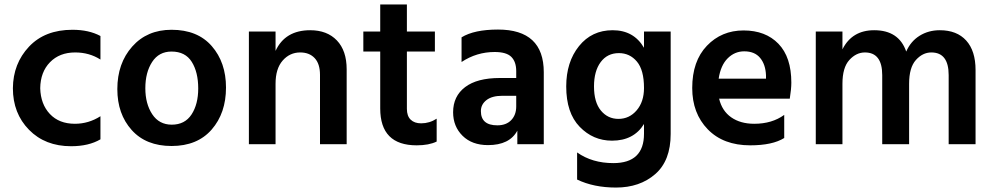

<svg xmlns="http://www.w3.org/2000/svg" viewBox="-20 -649 4469 864"><path d="M161 -252Q163 -180 204.5 -136Q246 -92 317 -92Q379 -92 432 -126V-22Q379 9 300 9Q183 9 110.5 -65Q38 -139 38 -252Q39 -363 110.5 -439Q182 -515 306 -515Q380 -515 432 -487V-381Q382 -413 318 -413Q248 -413 205 -369Q162 -325 161 -252Z M752 8Q637 8 572.5 -64Q508 -136 508 -248Q508 -364 575 -439.5Q642 -515 752 -515Q869 -515 933 -441.5Q997 -368 997 -255Q997 -140 932.5 -66Q868 8 752 8ZM752 -417Q695 -417 664.5 -370Q634 -323 634 -252Q634 -182 665 -135Q696 -88 753 -88Q812 -88 842 -134Q872 -180 872 -251Q872 -324 843 -370.5Q814 -417 752 -417Z M1220 -507V-420Q1263 -513 1376 -513Q1452 -513 1496 -467Q1540 -421 1540 -337V0H1420V-312Q1420 -362 1396 -387.5Q1372 -413 1331 -413Q1284 -413 1252 -376.5Q1220 -340 1220 -272V0H1100V-507Z M1811 -417V-159Q1811 -127 1828 -110.5Q1845 -94 1875 -94Q1913 -94 1945 -115V-12Q1910 5 1855 5Q1691 5 1691 -161V-417H1615V-507H1691V-629H1811V-507H1937V-417Z M2303 -218H2241Q2194 -218 2169 -198.5Q2144 -179 2144 -149Q2144 -85 2218 -85Q2258 -85 2280.5 -108.5Q2303 -132 2303 -170ZM2057 -370V-481Q2114 -516 2221 -516Q2427 -516 2427 -324V0H2308V-61Q2273 4 2176 4Q2104 4 2061.5 -38Q2019 -80 2019 -144Q2019 -216 2073 -257Q2127 -298 2229 -298H2303V-329Q2303 -371 2281 -393Q2259 -415 2206 -415Q2125 -415 2057 -370Z M2763 -114Q2812 -114 2845 -152.5Q2878 -191 2878 -253Q2878 -334 2846 -372Q2814 -410 2765 -410Q2713 -410 2683 -369.5Q2653 -329 2653 -260Q2653 -189 2684 -151.5Q2715 -114 2763 -114ZM2878 -507H2998V-46Q2998 74 2928.5 134.5Q2859 195 2752 195Q2652 195 2577 159V37Q2645 85 2740 85Q2878 85 2878 -47V-91Q2832 -16 2734 -16Q2649 -16 2588.5 -78.5Q2528 -141 2528 -260Q2528 -370 2585.5 -441.5Q2643 -513 2737 -513Q2832 -513 2878 -434Z M3427 -295V-310Q3425 -359 3400.5 -388.5Q3376 -418 3329 -418Q3286 -418 3254.5 -386.5Q3223 -355 3214 -295ZM3509 -132V-28Q3456 5 3356 5Q3235 5 3165 -67Q3095 -139 3095 -253Q3095 -374 3161 -443Q3227 -512 3326 -512Q3425 -512 3483 -452Q3541 -392 3541 -277Q3541 -249 3534 -205H3216Q3229 -150 3270.5 -121Q3312 -92 3374 -92Q3454 -92 3509 -132Z M3771 -507V-427Q3814 -513 3914 -513Q4025 -513 4058 -417Q4078 -463 4118 -488Q4158 -513 4209 -513Q4286 -513 4328 -466.5Q4370 -420 4370 -334V0H4249V-311Q4249 -413 4171 -413Q4132 -413 4101.5 -379Q4071 -345 4071 -272V0H3950V-311Q3950 -413 3872 -413Q3833 -413 3802 -379Q3771 -345 3771 -272V0H3651V-507Z"/></svg>

Font: Hind SemiBold
Style: Regular
Weight: 600
Designer: Manushi Parikh, Satya Rajpurohit
Foundry: Indian Type Foundry
Version: Version 2.001;PS 1.0;hotconv 1.0.79;makeotf.lib2.5.61930; tt